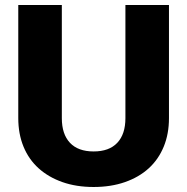

<svg xmlns="http://www.w3.org/2000/svg" viewBox="-20 -731 748 767"><path d="M354 16Q285 16 229.5 -3.5Q174 -23 134.5 -58.5Q95 -94 74 -145Q53 -196 53 -259V-711H227V-259Q227 -195 259.5 -160.5Q292 -126 354 -126Q416 -126 448.5 -160.5Q481 -195 481 -259V-711H655V-259Q655 -196 634 -145Q613 -94 574 -58.5Q535 -23 479 -3.5Q423 16 354 16Z"/></svg>

Font: Geist ExtBd
Style: Regular
Weight: 400
Designer: Basement.studio, Andrés Briganti, Mateo Zaragoza
Foundry: Basement.studio, Vercel, Andrés Briganti, Guido Ferreyra, Mateo Zaragoza
Version: Version 1.401